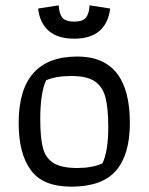

<svg xmlns="http://www.w3.org/2000/svg" viewBox="-20 -692 557 720"><path d="M123 -660 200 -672Q202 -640 214 -625.5Q226 -611 258 -611Q290 -611 302 -625.5Q314 -640 316 -672L393 -660Q387 -606 353.5 -576.5Q320 -547 258 -547Q196 -547 162.5 -576.5Q129 -606 123 -660ZM50 -231Q50 -480 270 -480Q467 -480 467 -231Q467 -112 415 -52Q363 8 247 8Q141 8 95.5 -54Q50 -116 50 -231ZM364 -79Q386 -125 386 -215Q386 -286 375.5 -326.5Q365 -367 335.5 -387Q306 -407 247 -407Q190 -407 153 -391Q131 -344 131 -245Q131 -175 141 -137Q151 -99 181 -80.5Q211 -62 270 -62Q325 -62 364 -79Z"/></svg>

Font: Athiti Medium
Style: Regular
Weight: 500
Designer: CadsonDemak Team
Foundry: CadsonDemak
Version: Version 1.033